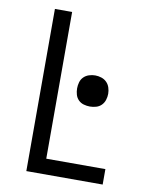

<svg xmlns="http://www.w3.org/2000/svg" viewBox="-83 -796 666 857"><g transform="rotate(10 250.0 -367.5)"><path d="M96 0V-735H174V-70H442V0ZM325 -333Q311 -333 297 -337Q283 -341 273 -351Q263 -361 259 -375Q255 -389 255 -403Q255 -417 259 -431Q263 -445 273 -455Q283 -465 297 -469.5Q311 -474 325 -474Q339 -474 353 -469.5Q367 -465 377 -455Q387 -445 391.5 -431Q396 -417 396 -403Q396 -389 391.5 -375Q387 -361 377 -351Q367 -341 353 -337Q339 -333 325 -333Z"/></g></svg>

Font: Iosevka MaddieWtf
Style: Regular
Weight: 400
Monospace: yes
Designer: Belleve Invis
Foundry: Belleve Invis
Version: Version 31.3.0; ttfautohint (v1.8.3)